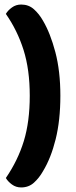

<svg xmlns="http://www.w3.org/2000/svg" viewBox="-20 -684 328 833"><path d="M71.8 129.2Q49.2 129.2 31.8 116.4Q14.3 103.6 5.4 88.3Q57.5 12.3 83.3 -71.8Q109.1 -155.8 109.1 -268.7Q109.1 -381.7 82.3 -466.9Q55.4 -552.1 5.4 -623.7Q14.3 -639 31.8 -651.6Q49.2 -664.3 71.8 -664.3Q104.3 -664.3 127 -644Q149.8 -623.8 166.7 -593.9Q198.4 -540.2 220.2 -457.7Q241.9 -375.1 241.9 -268.7Q241.9 -162 221.5 -80.1Q201.2 1.7 166.7 58.5Q149.8 88.4 127 108.8Q104.3 129.2 71.8 129.2Z"/></svg>

Font: Baloo Tammudu 2
Style: Regular
Weight: 400
Designer: Maithili Shingre, Omkar Shende and Ek Type
Foundry: Ek Type
Version: Version 1.700